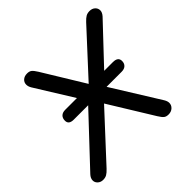

<svg xmlns="http://www.w3.org/2000/svg" viewBox="-171 -843 1017 1017"><g transform="rotate(-45 337.0 -335.0)"><path d="M8 -30Q8 -47 23 -63L273 -329H165Q128 -329 128 -358Q128 -377 139 -387.5Q150 -398 170 -398H258L127 -609Q118 -624 118 -638Q118 -655 130.5 -666Q143 -677 163 -677Q180 -677 189.5 -669.5Q199 -662 212 -641L355 -407L577 -648Q592 -664 603.5 -670.5Q615 -677 631 -677Q650 -677 662 -666Q674 -655 674 -639Q674 -624 660 -608L462 -398H527Q566 -398 566 -368Q566 -350 555 -339.5Q544 -329 524 -329H411L577 -62Q586 -47 586 -34Q586 -17 573 -5Q560 7 540 7Q523 7 513.5 -0.5Q504 -8 491 -29L339 -276L104 -22Q89 -6 77.5 0.5Q66 7 50 7Q32 7 20 -4Q8 -15 8 -30Z"/></g></svg>

Font: SN Pro
Style: Italic
Weight: 400
Italic angle: -9°
Designer: Tobias Whetton
Foundry: Supernotes
Version: Version 1.003